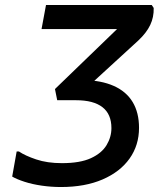

<svg xmlns="http://www.w3.org/2000/svg" viewBox="-20 -740 656 772"><path d="M201 -382 551 -720H590L598 -708Q599 -671 584 -639.5Q569 -608 536 -577L298 -359ZM147 -623 165 -720H568L541 -623ZM29 -30 47 -131H56Q81 -114 125.5 -99Q170 -84 229 -84Q302 -84 345.5 -104Q389 -124 408.5 -156.5Q428 -189 428 -225Q428 -281 392 -309Q356 -337 286 -337H210L201 -382L315 -418Q387 -417 437.5 -394.5Q488 -372 513.5 -329.5Q539 -287 539 -226Q539 -156 501 -102.5Q463 -49 392.5 -18.5Q322 12 225 12Q186 12 148 6.5Q110 1 79 -9Q48 -19 29 -30Z"/></svg>

Font: Kufam Medium
Style: Italic
Weight: 500
Italic angle: -11°
Designer: Artur Schmal
Foundry: Original Type
Version: Version 1.301; ttfautohint (v1.8.3)